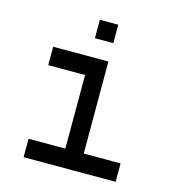

<svg xmlns="http://www.w3.org/2000/svg" viewBox="-108 -821 851 916"><g transform="rotate(15 318.0 -363.5)"><path d="M272.7 -454.5V-90.9H90.9V0H545.5V-90.9H363.6V-545.5H90.9V-454.5ZM272.7 -727.3V-636.4H363.6V-727.3Z"/></g></svg>

Font: Departure Mono
Style: Regular
Weight: 400
Monospace: yes
Designer: Helena Zhang
Version: Version 1.500;Glyphs 3.3.1 (3343)